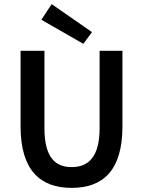

<svg xmlns="http://www.w3.org/2000/svg" viewBox="-20 -901 695 933"><path d="M328 12C480 12 575 -72 575 -287V-654H464V-278C464 -136 408 -89 328 -89C249 -89 196 -136 196 -278V-654H80V-287C80 -72 177 12 328 12ZM385 -688 427 -745 231 -881 181 -805Z"/></svg>

Font: DAIFUKU Sans Semibold
Style: Regular
Weight: 600
Designer: Original font ‘Source Sans 3’ : Paul D. Hunt
Foundry: Daifuku
Version: Version 1.000